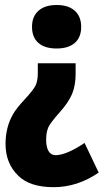

<svg xmlns="http://www.w3.org/2000/svg" viewBox="-20 -571 419 776"><path d="M109.4 -462.4Q109.4 -504.4 135.5 -527.6Q161.6 -550.8 209 -550.8Q256.3 -550.8 282.2 -527.6Q308.1 -504.4 308.1 -462.2Q308.1 -419.9 282.2 -397.5Q256.3 -375 208.5 -375Q160.6 -375 135 -397.7Q109.4 -420.4 109.4 -462.4ZM285.6 -315.4V-270.5Q285.6 -226.1 271.5 -191.7Q257.3 -157.2 220.7 -116.5Q184.1 -75.7 173.8 -53.7H174.3Q166.5 -34.7 166.5 -5.6Q166.5 23.4 176.3 39.8Q186 56.2 204.6 56.2Q247.6 56.2 321.8 6.8L378.9 126.5Q293 185.5 196.8 185.5Q100.6 185.5 53.7 139.2Q2.4 89.4 2.4 10.7Q2.4 -57.1 32.7 -109.4Q44.9 -131.8 80.3 -169.9Q115.7 -208 124.3 -226.6Q132.8 -245.1 132.8 -275.4V-315.4Z"/></svg>

Font: Open Sans Hebrew Condensed Extra Bold
Style: Regular
Weight: 800
Width: 3
Foundry: Ascender Corporation, Yanek Iontef
Version: Version 2.001;PS 002.001;hotconv 1.0.70;makeotf.lib2.5.58329